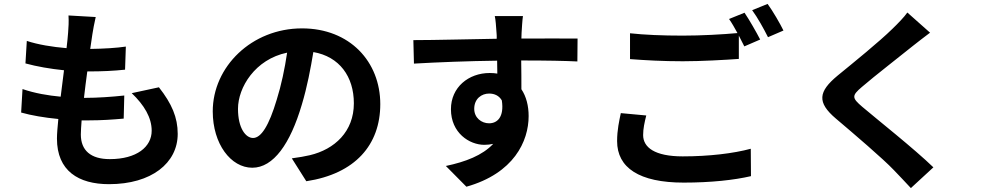

<svg xmlns="http://www.w3.org/2000/svg" viewBox="-20 -885 5040 981"><path d="M653 -409C717 -348 755 -284 755 -217C755 -135 679 -72 541 -72C443 -72 393 -117 393 -198C393 -216 395 -241 397 -270C410 -270 424 -270 437 -270C498 -270 556 -274 612 -279L615 -397C550 -390 477 -385 416 -385H409C414 -429 420 -476 426 -520C506 -520 560 -523 619 -529L623 -647C576 -640 512 -636 441 -635C446 -667 449 -693 452 -710C456 -736 461 -762 469 -798L330 -806C332 -773 330 -745 328 -718C326 -696 324 -669 320 -639C248 -645 174 -657 117 -676L110 -561C168 -545 238 -533 307 -526C301 -481 296 -435 290 -391C226 -397 159 -408 95 -430L88 -310C141 -295 206 -284 278 -277C274 -236 271 -201 271 -177C271 -12 381 56 537 56C754 56 888 -52 888 -201C888 -285 858 -355 792 -439Z M1273 -180C1236 -180 1196 -229 1196 -329C1196 -438 1283 -582 1447 -616C1435 -534 1417 -449 1394 -376C1354 -242 1314 -180 1273 -180ZM1545 41C1795 3 1923 -145 1923 -353C1923 -569 1768 -740 1523 -740C1266 -740 1067 -544 1067 -316C1067 -149 1160 -28 1269 -28C1377 -28 1463 -150 1522 -350C1550 -443 1567 -535 1581 -619C1714 -596 1788 -494 1788 -357C1788 -213 1690 -122 1563 -92C1537 -86 1509 -81 1471 -76Z M2403 -329C2403 -381 2441 -407 2479 -407C2507 -407 2530 -396 2544 -372C2557 -286 2520 -255 2479 -255C2440 -255 2403 -283 2403 -329ZM2931 -688C2879 -689 2744 -688 2644 -688C2644 -700 2645 -710 2645 -718C2646 -734 2649 -787 2652 -803H2508C2512 -787 2515 -749 2517 -717C2518 -710 2518 -699 2518 -687C2385 -685 2205 -680 2092 -680L2095 -560C2217 -567 2370 -573 2520 -575L2521 -509C2509 -511 2496 -512 2482 -512C2374 -512 2284 -439 2284 -327C2284 -206 2378 -145 2455 -145C2471 -145 2486 -147 2500 -150C2445 -91 2358 -58 2258 -37L2363 69C2605 1 2681 -163 2681 -292C2681 -344 2669 -392 2644 -429C2644 -472 2644 -526 2643 -576C2777 -576 2870 -574 2930 -571Z M3152 -307C3144 -269 3133 -221 3133 -164C3133 -28 3246 48 3473 48C3612 48 3731 35 3817 15L3816 -125C3728 -101 3602 -86 3468 -86C3325 -86 3266 -132 3266 -195C3266 -228 3273 -259 3282 -295ZM3705 -788C3719 -768 3734 -742 3748 -716C3672 -709 3563 -703 3468 -703C3364 -703 3272 -707 3199 -715V-583C3279 -577 3365 -572 3469 -572C3563 -572 3686 -579 3755 -584V-703C3765 -683 3775 -664 3783 -648L3864 -683C3845 -720 3809 -783 3784 -820ZM3823 -833C3851 -795 3883 -737 3904 -695L3983 -729C3966 -764 3929 -828 3902 -865Z M4616 -821C4600 -798 4568 -765 4540 -738C4473 -672 4337 -562 4260 -499C4161 -417 4153 -362 4251 -279C4342 -202 4493 -73 4547 -16C4575 14 4606 45 4634 76L4749 -30C4651 -125 4460 -276 4386 -339C4332 -385 4331 -396 4384 -441C4450 -498 4581 -599 4645 -651C4668 -669 4701 -695 4732 -718Z"/></svg>

Font: Noto Sans CJK JP Bold
Style: Regular
Weight: 700
Designer: Ryoko NISHIZUKA (kana & ideographs); Paul D. Hunt (Latin, Greek & Cyrillic); Wenlong ZHANG (bopomofo); Sandoll Communica
Foundry: Adobe Systems Incorporated
Version: Version 1.004;PS 1.004;hotconv 1.0.82;makeotf.lib2.5.63406